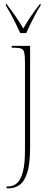

<svg xmlns="http://www.w3.org/2000/svg" viewBox="-20 -786 274 1046"><path d="M16 240V230H23Q52 230 72.5 212Q93 194 104.5 151Q116 108 116 31V-451Q116 -484 112 -500Q108 -516 96 -521Q84 -526 59 -526H44V-536H144V15Q144 106 128.5 154.5Q113 203 86.5 221.5Q60 240 27 240ZM90 -606Q75 -640 52.5 -683.5Q30 -727 12 -756V-766H14Q43 -729 64.5 -697.5Q86 -666 107 -631Q127 -666 148.5 -697.5Q170 -729 199 -766H201V-756Q188 -736 174 -710Q160 -684 146.5 -656.5Q133 -629 123 -606Z"/></svg>

Font: Noto Serif Display Condensed Thin
Style: Regular
Weight: 100
Width: 3
Designer: Monotype Design Team
Foundry: Monotype Imaging Inc.
Version: Version 2.009